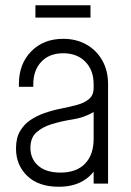

<svg xmlns="http://www.w3.org/2000/svg" viewBox="-20 -700 499 732"><path d="M204 12Q127 12 84 -29.2Q41 -70.5 41 -134Q41 -174 56.5 -200.2Q72 -226.5 96.2 -242.5Q120.5 -258.5 147 -268Q179.5 -279.5 212.8 -286Q246 -292.5 274.2 -300.2Q302.5 -308 319.8 -322.8Q337 -337.5 337 -365V-379Q337 -432.5 305.2 -464.8Q273.5 -497 221 -497Q168.5 -497 137.8 -464.8Q107 -432.5 107 -379V-369H52V-379Q52 -456.5 99 -504.2Q146 -552 221 -552Q271 -552 309.5 -530.2Q348 -508.5 370 -469.5Q392 -430.5 392 -379V0H337V-71L346 -59Q326 -25.5 290.2 -6.8Q254.5 12 204 12ZM210.5 -42Q271.5 -42 304.2 -76Q337 -110 337 -171V-273Q301 -251.5 257.2 -244.8Q213.5 -238 175 -226Q141.5 -215.5 118.8 -195.2Q96 -175 96 -136Q96 -94 126 -68Q156 -42 210.5 -42ZM115 -680H325V-633H115Z"/></svg>

Font: Mohave Light Light
Style: Regular
Weight: 300
Version: Version 2.003